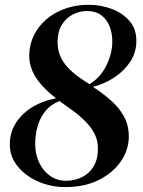

<svg xmlns="http://www.w3.org/2000/svg" viewBox="-20 -772 596 802"><path d="M251.5 9.5Q208.5 9.5 167.2 -3.2Q126 -16 93 -40Q60 -64 40.2 -97Q20.5 -130 21 -170Q21 -215.5 44.2 -254.8Q67.5 -294 110.5 -321.8Q153.5 -349.5 214 -361.5Q177.5 -389.5 152.2 -418.5Q127 -447.5 114.2 -478.2Q101.5 -509 102 -541.5Q103 -587 122 -625.2Q141 -663.5 174.5 -692Q208 -720.5 253 -736.2Q298 -752 350 -752Q400.5 -752 446.2 -735Q492 -718 521.2 -684Q550.5 -650 549.5 -599Q549.5 -555.5 526 -517.5Q502.5 -479.5 461.5 -451.2Q420.5 -423 368.5 -409Q411.5 -381 445.5 -350.5Q479.5 -320 499 -283.5Q518.5 -247 518 -199Q517.5 -146 485 -98.2Q452.5 -50.5 393.2 -20.5Q334 9.5 251.5 9.5ZM354 -420.5Q399.5 -448 424 -497.8Q448.5 -547.5 449 -596.5Q449.5 -633 437.8 -662.2Q426 -691.5 402.5 -708.8Q379 -726 344 -726Q312.5 -726 284.2 -711.5Q256 -697 238.5 -668.8Q221 -640.5 220.5 -599Q220 -559.5 236.2 -528.2Q252.5 -497 282.5 -471.2Q312.5 -445.5 354 -420.5ZM261.5 -17Q297 -18.5 325.8 -33.8Q354.5 -49 371.8 -78.2Q389 -107.5 389 -150.5Q389.5 -183.5 375.8 -211.2Q362 -239 338.8 -262.8Q315.5 -286.5 286.8 -308Q258 -329.5 228.5 -350Q191 -335 168.8 -307Q146.5 -279 136.8 -243.5Q127 -208 127 -170Q127 -128 143.8 -92.5Q160.5 -57 191 -36.2Q221.5 -15.5 261.5 -17Z"/></svg>

Font: Merriweather 144pt SemiBold
Style: Italic
Weight: 600
Italic angle: -7.8°
Version: Version 2.101